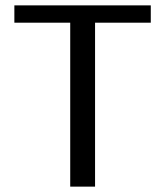

<svg xmlns="http://www.w3.org/2000/svg" viewBox="-20 -695 619 715"><path d="M241.5 0H334V-610.5H541.5V-675H33.5V-610.5H241.5Z"/></svg>

Font: Anybody
Style: Regular
Weight: 400
Designer: Tyler Finck
Foundry: Etcetera Type Company
Version: Version 1.110